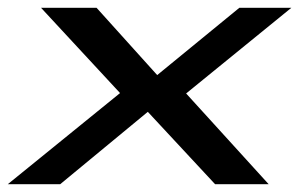

<svg xmlns="http://www.w3.org/2000/svg" viewBox="-32 -471 765 491"><path d="M-12 0H122L346 -185L518 0H655L444 -232L713 -451H580L370 -279L215 -451H73L275 -233Z"/></svg>

Font: Charger Sport
Style: BlkExtObl
Weight: 900
Designer: Jasper
Foundry: Cannot Into Space Fonts
Version: Version 1.1